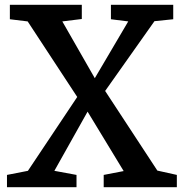

<svg xmlns="http://www.w3.org/2000/svg" viewBox="-20 -778 756 798"><path d="M96 -68 301 -375 95 -689 21 -698V-758H320V-699L239 -689L374 -453L513 -689L441 -698V-758H700V-698L622 -690L417 -400L634 -69L715 -51V0H411V-51L494 -67L344 -314L206 -68L298 -51V0H9V-51Z"/></svg>

Font: Martel
Style: Bold
Weight: 700
Designer: Dan Reynolds
Foundry: Dan Reynolds
Version: Version 1.001; ttfautohint (v1.1) -l 5 -r 5 -G 72 -x 0 -D la